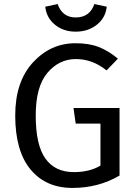

<svg xmlns="http://www.w3.org/2000/svg" viewBox="-20 -914 671 946"><path d="M353 -758Q293 -758 251 -792Q209 -826 203 -881L264 -894Q287 -828 353 -828Q422 -828 445 -894L506 -881Q500 -826 457 -792Q414 -758 353 -758ZM352 -701Q419 -701 466.5 -682.5Q514 -664 561 -625L505 -567Q436 -623 354 -623Q271 -623 213.5 -555Q156 -487 156 -345Q156 -200 203.5 -133Q251 -66 344 -66Q421 -66 475 -98V-305H353L342 -382H569V-49Q465 12 337 12Q206 12 130.5 -79Q55 -170 55 -345Q55 -511 142 -606Q229 -701 352 -701Z"/></svg>

Font: Fira Sans
Style: Regular
Weight: 400
Designer: Carrois Corporate & Edenspiekermann AG
Foundry: Carrois Corporate GbR & Edenspiekermann AG
Version: Version 4.106;PS 004.106;hotconv 1.0.70;makeotf.lib2.5.58329